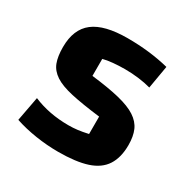

<svg xmlns="http://www.w3.org/2000/svg" viewBox="-126 -632 754 764"><g transform="rotate(30 250.5 -250.0)"><path d="M44 -356Q44 -438 94 -476.5Q144 -515 250 -515Q301 -515 348.5 -509.5Q396 -504 440 -493L422 -388Q397 -395 366 -399Q335 -403 302 -403Q275 -403 248 -400.5Q221 -398 203 -393V-315Q281 -306 332 -293.5Q383 -281 412 -262Q441 -243 453 -215.5Q465 -188 465 -148Q465 -91 441.5 -54.5Q418 -18 367.5 -1.5Q317 15 235 15Q184 15 132 7Q80 -1 35 -16L56 -128Q129 -97 218 -97Q239 -97 259.5 -99.5Q280 -102 307 -108V-188Q224 -198 172.5 -209.5Q121 -221 93 -239.5Q65 -258 54.5 -285.5Q44 -313 44 -356Z"/></g></svg>

Font: Changa ExtraLight SemiBold
Style: Regular
Weight: 600
Version: Version 3.002; ttfautohint (v1.8.2)